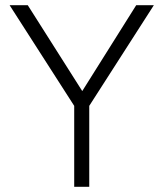

<svg xmlns="http://www.w3.org/2000/svg" viewBox="-20 -720 630 740"><path d="M266 0V-312L17 -700H87L297 -369L505 -700H573L324 -312V0Z"/></svg>

Font: Geologica Thin
Style: Regular
Weight: 100
Designer: Sindre Bremnes, Frode Helland
Foundry: Monokrom Skriftforlag AS
Version: Version 1.010; ttfautohint (v1.8.4.7-5d5b);gftools[0.9.28]